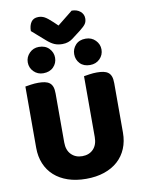

<svg xmlns="http://www.w3.org/2000/svg" viewBox="-108 -1088 879 1177"><g transform="rotate(-10 332.0 -499.5)"><path d="M602 -224Q602 -170 583.5 -125.5Q565 -81 530 -49.5Q495 -18 445 -1Q395 16 332 16Q269 16 219 -1Q169 -18 134 -49.5Q99 -81 80.5 -125.5Q62 -170 62 -224V-606Q73 -608 97 -611.5Q121 -615 143 -615Q166 -615 183.5 -611.5Q201 -608 213 -599Q225 -590 231 -574Q237 -558 237 -532V-227Q237 -179 263.5 -152Q290 -125 332 -125Q375 -125 401 -152Q427 -179 427 -227V-606Q438 -608 462 -611.5Q486 -615 508 -615Q531 -615 548.5 -611.5Q566 -608 578 -599Q590 -590 596 -574Q602 -558 602 -532ZM327 -939 422 -1015Q455 -1015 475.5 -997.5Q496 -980 496 -954Q496 -934 486.5 -920Q477 -906 450 -885L395 -843Q383 -834 367 -828.5Q351 -823 331 -823Q304 -823 282.5 -832Q261 -841 235 -864L154 -935Q154 -969 168.5 -990.5Q183 -1012 214 -1012Q234 -1012 251.5 -1003Q269 -994 301 -964ZM391 -749Q391 -782 413.5 -806.5Q436 -831 476 -831Q513 -831 537 -806.5Q561 -782 561 -749Q561 -715 537 -691Q513 -667 476 -667Q436 -667 413.5 -691Q391 -715 391 -749ZM102 -749Q102 -782 126 -806.5Q150 -831 185 -831Q225 -831 248.5 -806.5Q272 -782 272 -749Q272 -715 248.5 -691Q225 -667 185 -667Q150 -667 126 -691Q102 -715 102 -749Z"/></g></svg>

Font: Baloo Tammudu
Style: Regular
Weight: 400
Designer: Omkar Shende and Ek Type
Foundry: Ek Type
Version: Version 1.007;PS 1.000;hotconv 1.0.88;makeotf.lib2.5.647800